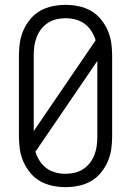

<svg xmlns="http://www.w3.org/2000/svg" viewBox="-20 -763 540 791"><path d="M250 8Q223 8 196.5 2.5Q170 -3 146.5 -16Q123 -29 105.5 -50Q88 -71 77 -95.5Q66 -120 62 -146.5Q58 -173 58 -200V-535Q58 -562 62 -588.5Q66 -615 77 -639.5Q88 -664 105.5 -685Q123 -706 146.5 -719Q170 -732 196.5 -737.5Q223 -743 250 -743Q277 -743 303.5 -737.5Q330 -732 353.5 -719Q377 -706 394.5 -685Q412 -664 423 -639.5Q434 -615 438 -588.5Q442 -562 442 -535V-200Q442 -173 438 -146.5Q434 -120 423 -95.5Q412 -71 394.5 -50Q377 -29 353.5 -16Q330 -3 303.5 2.5Q277 8 250 8ZM119 -223 374 -597Q368 -617 356.5 -635Q345 -653 328.5 -665Q312 -677 291.5 -682.5Q271 -688 250 -688Q231 -688 212 -683.5Q193 -679 177 -668.5Q161 -658 149.5 -643Q138 -628 131 -610Q124 -592 121.5 -573Q119 -554 119 -535ZM250 -47Q269 -47 288 -51.5Q307 -56 323 -66.5Q339 -77 350.5 -92Q362 -107 369 -125Q376 -143 378.5 -162Q381 -181 381 -200V-512L126 -138Q132 -118 143.5 -100Q155 -82 171.5 -70Q188 -58 208.5 -52.5Q229 -47 250 -47Z"/></svg>

Font: Iosevka Fixed SS04 Light
Style: Regular
Weight: 300
Monospace: yes
Designer: Belleve Invis
Foundry: Belleve Invis
Version: Version 32.5.0